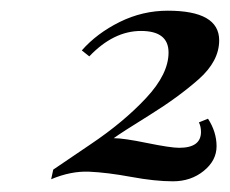

<svg xmlns="http://www.w3.org/2000/svg" viewBox="-20 -774 432 361"><path d="M316.9 -496.1Q357.9 -496.1 357.9 -525.9Q357.9 -536.1 354 -543.9L371.1 -550.8Q387.2 -525.9 387.2 -499Q387.2 -472.2 363 -452.6Q338.9 -433.1 305.2 -433.1Q271.5 -433.1 226.6 -441.4Q181.6 -449.7 147.5 -451.2Q113.3 -452.6 76.2 -437L80.1 -455.1Q88.9 -461.4 150.6 -502.9Q212.4 -544.4 254.6 -589.6Q296.9 -634.8 296.9 -675.3Q296.9 -715.8 245.1 -715.8Q193.4 -715.8 147.9 -668L133.8 -679.2Q162.1 -711.4 205.1 -732.7Q248 -753.9 295.4 -753.9Q392.1 -753.9 392.1 -698.2Q392.1 -659.2 353.8 -625.2Q315.4 -591.3 262 -558.1Q208.5 -524.9 193.8 -514.2Q212.4 -514.2 256.6 -505.1Q300.8 -496.1 316.9 -496.1Z"/></svg>

Font: PlayfairDisplay-BoldItalic
Style: Bold Italic
Weight: 700
Italic angle: -14.9847°
Designer: Claus Eggers Sørensen
Foundry: Claus Eggers Sørensen
Version: Version 1.002;PS 001.002;hotconv 1.0.70;makeotf.lib2.5.58329